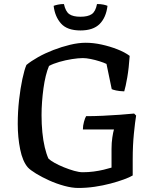

<svg xmlns="http://www.w3.org/2000/svg" viewBox="-20 -932 777 952"><path d="M368 0Q337 0 298.5 -10.5Q260 -21 223.5 -37.5Q187 -54 158.5 -71.5Q130 -89 118 -102Q92 -132 80 -191.5Q68 -251 68 -318Q68 -378 74.5 -436Q81 -494 91 -540.5Q101 -587 111 -610Q134 -629 168.5 -648.5Q203 -668 244.5 -684Q286 -700 327.5 -710Q369 -720 405 -720Q443 -720 484 -711Q525 -702 562 -687.5Q599 -673 623 -655Q619 -594 611 -548Q603 -502 596 -479Q571 -480 555.5 -483.5Q540 -487 534 -490L508 -615Q496 -621 474 -628Q452 -635 429.5 -639.5Q407 -644 391 -644Q369 -644 337 -639Q305 -634 274 -625Q243 -616 223 -605Q214 -584 207 -555.5Q200 -527 195.5 -494Q191 -461 188.5 -427Q186 -393 186 -361Q186 -317 190 -276Q194 -235 202 -201.5Q210 -168 220 -146Q230 -136 250.5 -124.5Q271 -113 297 -102.5Q323 -92 347.5 -85Q372 -78 390 -78Q418 -78 444.5 -81.5Q471 -85 494 -90.5Q517 -96 533 -101V-194Q533 -224 537 -250.5Q541 -277 545 -290H391Q391 -309 396.5 -328.5Q402 -348 407 -356Q446 -356 489.5 -358Q533 -360 574 -363Q615 -366 645 -369L655 -359Q650 -330 644 -270.5Q638 -211 638 -142V-62Q623 -53 594.5 -42.5Q566 -32 528.5 -22Q491 -12 450 -6Q409 0 368 0ZM379 -781Q313 -781 282.5 -815.5Q252 -850 246 -903Q253 -906 267 -909Q281 -912 297 -912Q305 -875 323.5 -862Q342 -849 379 -849Q416 -849 435 -862Q454 -875 461 -912Q480 -912 493.5 -909Q507 -906 513 -903Q506 -845 474 -813Q442 -781 379 -781Z"/></svg>

Font: Texturina Medium 12pt Medium
Style: Regular
Weight: 500
Version: Version 1.002